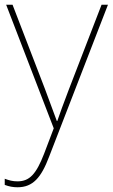

<svg xmlns="http://www.w3.org/2000/svg" viewBox="-26 -548 476 811"><path d="M0 -528 201 -6 160 102C127 187 99 218 48 218C27 218 13 214 -6 207V233C13 240 29 243 48 243C113 243 148 202 181 115L430 -528H403L264 -168C241 -108 226 -66 216 -37H214C204 -65 188 -108 164 -172L27 -528Z"/></svg>

Font: Noto Sans Telugu Thin
Style: Regular
Weight: 100
Designer: Jelle Bosma - Monotype Design Team
Foundry: Monotype Imaging Inc.
Version: Version 2.005